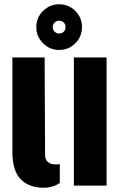

<svg xmlns="http://www.w3.org/2000/svg" viewBox="-20 -869 566 899"><path d="M38 -159V-600H189L191 -146Q191 -99 242 -99Q251 -99 260 -100.5V-12.5Q228 10 183 10Q117 10 77.5 -29.2Q38 -68.5 38 -159ZM326 0V-600H479V0ZM257 -635Q213 -635 181.5 -666.5Q150 -698 150 -742Q150 -786.5 181.5 -817.8Q213 -849 257 -849Q301.5 -849 332.8 -817.8Q364 -786.5 364 -742Q364 -698 332.8 -666.5Q301.5 -635 257 -635ZM257 -712Q270 -712 278.5 -720.8Q287 -729.5 287 -742Q287 -755 278.5 -763.5Q270 -772 257 -772Q244.5 -772 235.8 -763.5Q227 -755 227 -742Q227 -729.5 235.8 -720.8Q244.5 -712 257 -712Z"/></svg>

Font: Big Shoulders Stencil Text Black
Style: Regular
Weight: 900
Designer: Patric King
Foundry: XO Type Co
Version: Version 1.000